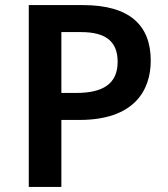

<svg xmlns="http://www.w3.org/2000/svg" viewBox="-20 -734 659 754"><path d="M306 -714H93V0H221V-263H292C502 -263 572 -374 572 -496C572 -633 491 -714 306 -714ZM298 -608C397 -608 442 -570 442 -491C442 -404 383 -369 279 -369H221V-608Z"/></svg>

Font: Noto Sans Gunjala Gondi Semibold
Style: Regular
Weight: 400
Designer: Ek Type
Foundry: Ek Type
Version: Version 1.004